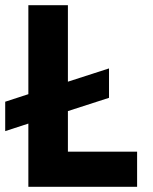

<svg xmlns="http://www.w3.org/2000/svg" viewBox="-27 -718 587 738"><path d="M500 0H82V-243L-7 -214V-327L82 -356V-698H234V-404L392 -455V-342L234 -291V-135H500Z"/></svg>

Font: IBM Plex Arabic
Style: Bold
Weight: 700
Designer: Mike Abbink, Paul van der Laan, Pieter van Rosmalen, Wael Morcos, Khajak Apelian
Foundry: Bold Monday
Version: Version 1.0